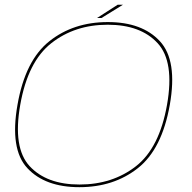

<svg xmlns="http://www.w3.org/2000/svg" viewBox="-20 -772 794 796"><path d="M309 4Q167 4 93.5 -74.8Q20 -153.5 52.5 -337.5Q84.5 -521.5 184.5 -601Q284.5 -680.5 427 -680.5Q569.5 -680.5 643 -601Q716.5 -521.5 684 -337.5Q651.5 -153.5 551.5 -74.8Q451.5 4 309 4ZM309.5 -7Q446.5 -7 543.8 -83Q641 -159 672.5 -337.8Q704 -516.5 633.5 -593Q563 -669.5 426.5 -669.5Q290 -669.5 192.8 -593Q95.5 -516.5 64 -337.8Q32.5 -159 103 -83Q173.5 -7 309.5 -7ZM382.5 -697.5 468 -752.5H490L401 -697.5Z"/></svg>

Font: Anybody ExtraExpanded Thin
Style: Italic
Weight: 100
Width: 8
Italic angle: -10°
Designer: Tyler Finck
Foundry: Etcetera Type Company
Version: Version 1.010; ttfautohint (v1.8.3) -l 8 -r 50 -G 200 -x 14 